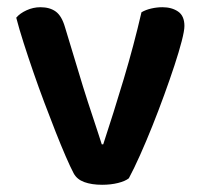

<svg xmlns="http://www.w3.org/2000/svg" viewBox="-20 -504 561 532"><path d="M430 -484Q456 -484 473.5 -472Q491 -460 491 -432Q491 -419 483.5 -390Q476 -361 463.5 -323Q451 -285 435 -241Q419 -197 402 -154.5Q385 -112 368 -74Q351 -36 337 -10Q327 -2 307 3Q287 8 263 8Q234 8 213.5 0.5Q193 -7 184 -24Q175 -41 162 -71Q149 -101 134 -139Q119 -177 103 -219.5Q87 -262 72.5 -304Q58 -346 45.5 -385Q33 -424 25 -455Q35 -467 53.5 -475.5Q72 -484 92 -484Q118 -484 134.5 -472Q151 -460 160 -429L210 -264Q216 -244 223.5 -221.5Q231 -199 238 -177.5Q245 -156 251.5 -136.5Q258 -117 262 -104H266Q295 -192 323 -285.5Q351 -379 372 -470Q384 -477 399.5 -480.5Q415 -484 430 -484Z"/></svg>

Font: Baloo Thambi 2 SemiBold
Style: Regular
Weight: 600
Designer: Aadarsh Rajan and Ek Type
Foundry: Ek Type
Version: Version 1.640;hotconv 1.0.111;makeotfexe 2.5.65597; ttfautoh